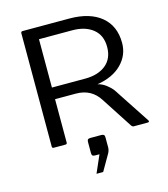

<svg xmlns="http://www.w3.org/2000/svg" viewBox="-130 -801 973 1113"><g transform="rotate(-15 356.5 -245.0)"><path d="M100.1 -9.8C100.1 -3.3 103.4 0 109.9 0H180.2C186.7 0 189.9 -3.3 189.9 -9.8V-270H314.9C376.5 -270 423.2 -245 455.1 -194.8L575.2 -9.8C579.8 -3.3 584.6 0 589.8 0H671.9C682.6 0 685.4 -4.1 680.2 -12.2L560.1 -194.8C548.7 -213.1 539.6 -226.5 533 -235.1C526.3 -243.7 515.5 -253.9 500.5 -265.6C485.5 -277.3 468.8 -285.5 450.2 -290C513.3 -300.1 562.4 -322.9 597.4 -358.4C632.4 -393.9 649.9 -436 649.9 -484.9C649.9 -552.9 627.1 -605.8 581.5 -643.6C536 -681.3 472.2 -700.2 390.1 -700.2H109.9C103.4 -699.9 100.1 -696.5 100.1 -689.9ZM189.9 -339.8V-629.9H390.1C441.2 -629.9 482.3 -617.4 513.4 -592.5C544.5 -567.6 560.1 -531.8 560.1 -485.1C560.1 -438.4 544.6 -402.5 513.7 -377.4C482.7 -352.4 441.6 -339.8 390.1 -339.8ZM310.1 20V85C310.1 92.4 311.5 97.7 314.5 100.6C317.4 103.5 322.6 105 330.1 105H356L310.1 210H350.1L404.8 115.2C411.3 103.8 414.7 92.1 415 80.1V20C415 12.5 413.5 7.3 410.4 4.4C407.3 1.5 402.2 0 395 0H330.1C322.6 0 317.4 1.5 314.5 4.4C311.5 7.3 310.1 12.5 310.1 20Z"/></g></svg>

Font: Numans
Style: Regular
Weight: 400
Designer: Jovanny Lemonad
Foundry: Jovanny Lemonad
Version: Version 001.001